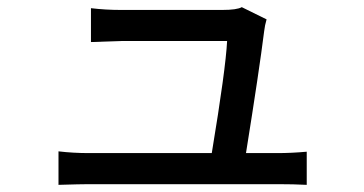

<svg xmlns="http://www.w3.org/2000/svg" viewBox="-20 -519 1017 537"><path d="M725.6 -464.8Q720.7 -448.2 718.8 -431.6Q705.1 -322.3 668 -90.8H755.9Q794.9 -90.8 837.9 -94.7V-2Q800.8 -3.9 757.8 -3.9H228.5Q206.1 -3.9 143.6 -2V-95.7Q184.6 -90.8 228.5 -90.8H572.3Q611.3 -326.2 615.2 -404.3H318.4Q310.5 -404.3 234.4 -401.4V-496.1Q275.4 -491.2 317.4 -491.2H601.6Q642.6 -491.2 656.2 -499Z"/></svg>

Font: Min Sans Medium
Style: Regular
Weight: 500
Designer: Jinseong-Kim, NotoSansCJK, Nunito
Foundry: Jinseong-Kim
Version: Version 1.400;Glyphs 3.1.2 (3151)